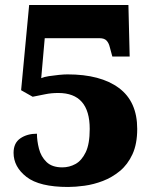

<svg xmlns="http://www.w3.org/2000/svg" viewBox="-20 -734 609 764"><path d="M251 10Q137 10 85.5 -30Q34 -70 34 -126Q34 -165 61 -183.5Q88 -202 127 -202Q127 -174 135 -142.5Q143 -111 165 -89.5Q187 -68 228 -68Q256 -68 280.5 -81.5Q305 -95 321 -128Q337 -161 337 -221Q337 -364 212 -364Q184 -364 160 -359Q136 -354 110 -349L64 -375L96 -714H491L496 -509H427L417 -546Q413 -563 404 -572.5Q395 -582 376 -582H158L144 -423Q155 -428 174.5 -431Q194 -434 214.5 -436Q235 -438 249 -438Q380 -438 453 -384Q526 -330 526 -221Q526 -161 507 -120Q488 -79 457 -53.5Q426 -28 389.5 -14Q353 0 316.5 5Q280 10 251 10Z"/></svg>

Font: Noto Serif Black
Style: Regular
Weight: 900
Designer: Monotype Design Team
Foundry: Monotype Imaging Inc.
Version: Version 2.014; ttfautohint (v1.8.4.7-5d5b)